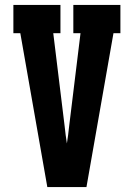

<svg xmlns="http://www.w3.org/2000/svg" viewBox="-20 -755 540 775"><path d="M171 0 85 -490 62 -621H34V-735H224V-621H195L241 -245Q243 -228 245 -210.5Q247 -193 250 -176Q253 -193 255 -210.5Q257 -228 259 -245L305 -621H276V-735H466V-621H438L329 0Z"/></svg>

Font: Iosevka Slab Heavy
Style: Regular
Weight: 900
Monospace: yes
Designer: Belleve Invis
Foundry: Belleve Invis
Version: Version 11.1.0; ttfautohint (v1.8.3)